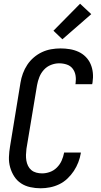

<svg xmlns="http://www.w3.org/2000/svg" viewBox="-20 -1003 540 1031"><path d="M198 8Q170 8 142.5 2Q115 -4 93 -18.5Q71 -33 56.5 -55.5Q42 -78 34.5 -104.5Q27 -131 28 -159.5Q29 -188 34 -217L90 -559Q94 -584 103 -608.5Q112 -633 126.5 -655Q141 -677 161.5 -694.5Q182 -712 205.5 -723Q229 -734 254.5 -738.5Q280 -743 305 -743Q330 -743 354.5 -739Q379 -735 401 -725Q423 -715 440 -698Q457 -681 466.5 -659Q476 -637 478.5 -612Q481 -587 477 -561L475 -551H385L386 -557Q389 -578 385.5 -598.5Q382 -619 370 -634.5Q358 -650 338.5 -656.5Q319 -663 297 -663Q276 -663 254 -654.5Q232 -646 216 -628.5Q200 -611 191.5 -589.5Q183 -568 179 -546L122 -204Q120 -188 119.5 -172Q119 -156 121.5 -141Q124 -126 130.5 -112.5Q137 -99 148.5 -89.5Q160 -80 175 -76Q190 -72 206 -72Q227 -72 248 -79.5Q269 -87 285.5 -103.5Q302 -120 311 -140.5Q320 -161 324 -182V-184H414V-181Q410 -156 400.5 -131.5Q391 -107 376.5 -85Q362 -63 342 -44Q322 -25 298 -13.5Q274 -2 248.5 3Q223 8 198 8ZM315 -792 267 -838 410 -983 470 -927Z"/></svg>

Font: Iosevka Medium Oblique
Style: Regular
Weight: 500
Italic angle: -9°
Monospace: yes
Designer: Belleve Invis
Foundry: Belleve Invis
Version: Version 32.5.0; ttfautohint (v1.8.4)